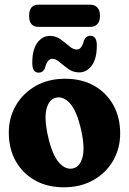

<svg xmlns="http://www.w3.org/2000/svg" viewBox="-20 -789 550 818"><path d="M257.5 -453.5Q328.5 -453.5 381 -423.8Q433.5 -394 462.8 -341.5Q492 -289 492 -220.5Q492 -156.5 462 -104.5Q432 -52.5 377.8 -21.8Q323.5 9 252 9Q181.5 9 128.8 -20.8Q76 -50.5 46.8 -103Q17.5 -155.5 17.5 -224Q17.5 -288 47.8 -340Q78 -392 132 -422.8Q186 -453.5 257.5 -453.5ZM291 -71.5Q321 -78.5 331.8 -120.2Q342.5 -162 325 -238Q307 -316.5 278.5 -348.2Q250 -380 218.5 -373Q188.5 -366 178 -324.2Q167.5 -282.5 185 -206.5Q203 -128 231.5 -96.2Q260 -64.5 291 -71.5ZM317.5 -480.5Q291.5 -480.5 271.2 -495Q251 -509.5 234.5 -524Q218 -538.5 202.5 -538.5Q182 -538.5 172 -500.5Q164.5 -479.5 144 -479.5Q117.5 -479.5 117.5 -521Q117.5 -577.5 139 -606.8Q160.5 -636 192 -636Q218 -636 238 -621.5Q258 -607 274.8 -592.5Q291.5 -578 307 -578Q328.5 -578 337.5 -616Q345.5 -636.5 365 -636.5Q392.5 -636.5 392.5 -595.5Q392.5 -538.5 370.8 -509.5Q349 -480.5 317.5 -480.5ZM104 -721.5Q104 -769 144 -769H365.5Q384 -769 395 -756.8Q406 -744.5 406 -721.5Q406 -698.5 395 -686.5Q384 -674.5 365.5 -674.5H144Q104 -674.5 104 -721.5Z"/></svg>

Font: Fraunces 144pt SuperSoft
Style: Bold
Weight: 700
Version: Version 1.000;[b76b70a41]